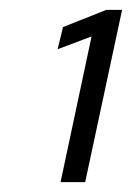

<svg xmlns="http://www.w3.org/2000/svg" viewBox="-20 -720 268 390"><path d="M228 -700 153 -350H103L166 -646L97 -620L108 -665L196 -700Z"/></svg>

Font: Red Hat Display
Style: Italic
Weight: 400
Italic angle: -12°
Designer: Pentagram / MCKL
Foundry: Pentagram / MCKL
Version: Version 1.003; Red Hat Display Italic